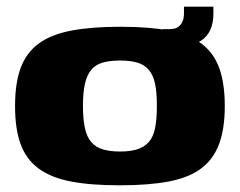

<svg xmlns="http://www.w3.org/2000/svg" viewBox="-20 -547 717 574"><path d="M338 7Q251 7 191.5 -4.5Q132 -16 95 -43.5Q58 -71 41.5 -116.5Q25 -162 25 -230Q25 -299 42 -344.5Q59 -390 96 -417Q133 -444 193 -455.5Q253 -467 340 -467Q427 -467 486.5 -455.5Q546 -444 582.5 -416.5Q619 -389 635.5 -343.5Q652 -298 652 -230Q652 -162 635 -116.5Q618 -71 581.5 -43.5Q545 -16 485 -4.5Q425 7 338 7ZM339 -94Q369 -94 390 -100.5Q411 -107 424.5 -122Q438 -137 443.5 -163.5Q449 -190 449 -230Q449 -271 443.5 -297Q438 -323 424.5 -338.5Q411 -354 390 -360Q369 -366 339 -366Q309 -366 287.5 -360Q266 -354 253 -338.5Q240 -323 234 -297Q228 -271 228 -230Q228 -190 234 -163.5Q240 -137 253 -122Q266 -107 287.5 -100.5Q309 -94 339 -94ZM468 -402 467 -460H488Q503 -460 512 -466Q521 -472 525.5 -482.5Q530 -493 530 -507V-527H618V-507Q618 -449 580.5 -425Q543 -401 468 -402Z"/></svg>

Font: Genos Thin ExtraBold
Style: Regular
Weight: 800
Version: Version 1.010